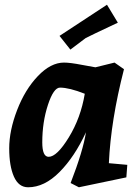

<svg xmlns="http://www.w3.org/2000/svg" viewBox="-20 -775 593 813"><path d="M99 18Q59 18 39 -27Q19 -72 19 -147Q19 -222 52.5 -309Q86 -396 140.5 -453Q195 -510 251 -510Q277 -510 326 -500.5Q375 -491 384 -490L465 -510L505 -482Q449 -264 441 -84L519 -77L515 -24L314 18L279 0Q332 -137 344 -215Q296 -111 232 -46.5Q168 18 99 18ZM186 -111Q221 -111 271.5 -193.5Q322 -276 339 -378Q273 -404 234 -404Q207 -404 183 -331Q159 -258 159 -172Q159 -111 186 -111ZM433 -755 479 -679Q360 -623 343 -614L278 -565L232 -623Z"/></svg>

Font: Andada
Style: Bold Italic
Weight: 700
Italic angle: -8.29999°
Designer: Carolina Giovagnoli
Foundry: Carolina Giovagnoli
Version: Version 1.003